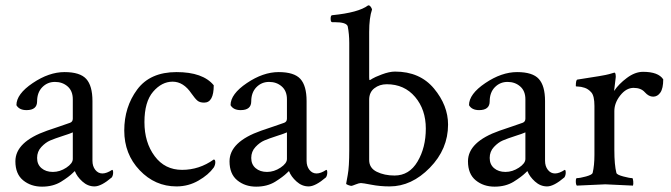

<svg xmlns="http://www.w3.org/2000/svg" viewBox="-20 -698 2533 725"><path d="M329.1 -316.4V-90.8Q329.1 -70.3 339.8 -56.6Q350.6 -43 366.7 -43Q382.8 -43 403.3 -56.6Q407.2 -56.6 407.2 -46.4Q407.2 -36.1 402.3 -28.3Q362.3 5.9 336.9 5.9Q311.5 5.9 291 -12.7Q270.5 -31.2 262.7 -51.8Q261.7 -51.8 255.4 -45.4Q240.2 -30.3 210.4 -11.7Q180.2 6.8 138.7 6.8Q96.7 6.8 67.4 -17.1Q38.1 -41 38.1 -88.9Q38.1 -162.6 157.7 -204.6Q175.8 -210.9 205.1 -220.7Q234.4 -230.5 244.6 -234.4Q254.9 -238.3 254.9 -250V-323.2Q254.9 -354.5 235.4 -371.6Q215.8 -388.7 187.5 -388.7Q159.2 -388.7 139.6 -368.7Q120.1 -348.6 120.1 -315.4Q120.1 -282.2 80.1 -282.2Q52.7 -282.2 42 -300.8Q42 -342.8 103.5 -384.3Q165 -425.8 223.6 -425.8Q282.2 -425.8 305.7 -399.9Q329.1 -374 329.1 -316.4ZM254.9 -97.7V-198.2Q247.1 -194.3 216.8 -184.6Q186.5 -174.8 169.4 -167.5Q152.3 -160.2 136.2 -143.1Q120.1 -126 120.1 -101.6Q120.1 -77.1 136.7 -63Q153.3 -48.8 179.7 -48.8Q206.1 -48.8 230.5 -64.9Q254.9 -81.1 254.9 -97.7Z M787.1 -95.7Q793 -95.7 793 -85.4Q793 -75.2 787.1 -65.4Q767.6 -38.1 729.5 -16.1Q691.4 5.9 646.5 5.9Q565.4 5.9 507.3 -55.2Q449.2 -116.2 449.2 -205.1Q449.2 -293.9 498 -359.9Q546.9 -425.8 646.5 -425.8Q746.1 -425.8 787.1 -376Q787.1 -310.5 751 -310.5Q734.4 -310.5 725.6 -317.9Q716.8 -325.2 703.1 -344.7Q672.9 -389.6 631.8 -389.6Q590.8 -389.6 558.1 -351.6Q525.4 -313.5 525.4 -236.8Q525.4 -160.2 564 -108.4Q602.5 -56.6 667.5 -56.6Q732.4 -56.6 787.1 -95.7Z M1137.7 -316.4V-90.8Q1137.7 -70.3 1148.4 -56.6Q1159.2 -43 1175.3 -43Q1191.4 -43 1211.9 -56.6Q1215.8 -56.6 1215.8 -46.4Q1215.8 -36.1 1210.9 -28.3Q1170.9 5.9 1145.5 5.9Q1120.1 5.9 1099.6 -12.7Q1079.1 -31.2 1071.3 -51.8Q1070.3 -51.8 1064 -45.4Q1048.8 -30.3 1019 -11.7Q988.8 6.8 947.3 6.8Q905.3 6.8 876 -17.1Q846.7 -41 846.7 -88.9Q846.7 -162.6 966.3 -204.6Q984.4 -210.9 1013.7 -220.7Q1043 -230.5 1053.2 -234.4Q1063.5 -238.3 1063.5 -250V-323.2Q1063.5 -354.5 1043.9 -371.6Q1024.4 -388.7 996.1 -388.7Q967.8 -388.7 948.2 -368.7Q928.7 -348.6 928.7 -315.4Q928.7 -282.2 888.7 -282.2Q861.3 -282.2 850.6 -300.8Q850.6 -342.8 912.1 -384.3Q973.6 -425.8 1032.2 -425.8Q1090.8 -425.8 1114.3 -399.9Q1137.7 -374 1137.7 -316.4ZM1063.5 -97.7V-198.2Q1055.7 -194.3 1025.4 -184.6Q995.1 -174.8 978 -167.5Q960.9 -160.2 944.8 -143.1Q928.7 -126 928.7 -101.6Q928.7 -77.1 945.3 -63Q961.9 -48.8 988.3 -48.8Q1014.6 -48.8 1039.1 -64.9Q1063.5 -81.1 1063.5 -97.7Z M1440.4 -379.9Q1413.1 -379.9 1393.6 -364.7Q1374 -349.6 1374 -321.3V-93.8Q1374 -63.5 1402.8 -49.3Q1431.6 -35.2 1469.7 -35.2Q1525.4 -35.2 1556.6 -87.9Q1587.9 -140.6 1587.9 -212.4Q1587.9 -284.2 1547.4 -332Q1506.8 -379.9 1440.4 -379.9ZM1372.1 -677.7Q1376 -677.7 1379.9 -672.4Q1383.8 -667 1384.8 -662.1Q1374 -630.9 1374 -577.1V-406.2Q1374 -395.5 1376 -395.5Q1377.9 -395.5 1385.7 -400.9Q1393.6 -406.2 1421.9 -417Q1450.2 -427.7 1471.7 -427.7Q1565.4 -427.7 1618.7 -363.8Q1671.9 -299.8 1671.9 -227.5Q1671.9 -134.8 1603 -64.5Q1534.2 5.9 1451.2 5.9Q1415 5.9 1382.3 -0.5Q1349.6 -6.8 1342.8 -6.8Q1335.9 -6.8 1322.8 -1.5Q1309.6 3.9 1306.6 3.9Q1303.7 3.9 1295.4 1Q1287.1 -2 1287.1 -4.4Q1287.1 -6.8 1293 -37.1Q1298.8 -67.4 1298.8 -131.8V-536.1Q1298.8 -569.3 1293 -598.6Q1288.1 -614.3 1243.2 -614.3H1234.4Q1228.5 -614.3 1228.5 -627.4Q1228.5 -640.6 1234.4 -640.6Q1334 -650.4 1370.1 -677.7Z M2038.1 -316.4V-90.8Q2038.1 -70.3 2048.8 -56.6Q2059.6 -43 2075.7 -43Q2091.8 -43 2112.3 -56.6Q2116.2 -56.6 2116.2 -46.4Q2116.2 -36.1 2111.3 -28.3Q2071.3 5.9 2045.9 5.9Q2020.5 5.9 2000 -12.7Q1979.5 -31.2 1971.7 -51.8Q1970.7 -51.8 1964.4 -45.4Q1949.2 -30.3 1919.4 -11.7Q1889.2 6.8 1847.7 6.8Q1805.7 6.8 1776.4 -17.1Q1747.1 -41 1747.1 -88.9Q1747.1 -162.6 1866.7 -204.6Q1884.8 -210.9 1914.1 -220.7Q1943.4 -230.5 1953.6 -234.4Q1963.9 -238.3 1963.9 -250V-323.2Q1963.9 -354.5 1944.3 -371.6Q1924.8 -388.7 1896.5 -388.7Q1868.2 -388.7 1848.6 -368.7Q1829.1 -348.6 1829.1 -315.4Q1829.1 -282.2 1789.1 -282.2Q1761.7 -282.2 1751 -300.8Q1751 -342.8 1812.5 -384.3Q1874 -425.8 1932.6 -425.8Q1991.2 -425.8 2014.6 -399.9Q2038.1 -374 2038.1 -316.4ZM1963.9 -97.7V-198.2Q1956.1 -194.3 1925.8 -184.6Q1895.5 -174.8 1878.4 -167.5Q1861.3 -160.2 1845.2 -143.1Q1829.1 -126 1829.1 -101.6Q1829.1 -77.1 1845.7 -63Q1862.3 -48.8 1888.7 -48.8Q1915 -48.8 1939.5 -64.9Q1963.9 -81.1 1963.9 -97.7Z M2408.2 -426.8Q2465.8 -426.8 2484.4 -398.4Q2484.4 -364.3 2473.6 -348.6Q2462.9 -333 2446.3 -333Q2429.7 -333 2415 -349.6Q2400.4 -366.2 2372.6 -366.2Q2344.7 -366.2 2322.3 -337.9Q2299.8 -309.6 2299.8 -278.3V-131.8Q2299.8 -75.2 2307.6 -44.9Q2309.6 -38.1 2333.5 -31.7Q2357.4 -25.4 2367.2 -25.4Q2370.1 -25.4 2371.1 -13.7Q2372.1 -2 2370.1 2.9Q2272.5 -2 2265.6 -2Q2258.8 -2 2158.2 2.9Q2154.3 -1 2154.3 -13.2Q2154.3 -25.4 2158.2 -25.4Q2169.9 -25.4 2192.9 -31.7Q2215.8 -38.1 2217.8 -44.9Q2224.6 -73.2 2224.6 -113.3V-297.9Q2224.6 -335.9 2212.9 -349.1Q2201.2 -362.3 2187 -366.7Q2172.9 -371.1 2163.6 -371.1Q2154.3 -371.1 2154.3 -373Q2154.3 -396.5 2160.2 -397.5Q2263.7 -413.1 2279.8 -418Q2295.9 -422.9 2299.8 -423.8Q2303.7 -423.8 2304.7 -415.5Q2305.7 -407.2 2304.7 -403.3L2298.8 -354.5Q2316.4 -380.9 2347.2 -403.8Q2377.9 -426.8 2408.2 -426.8Z"/></svg>

Font: CrimsonText-Roman
Style: Roman
Weight: 400
Version: Version 0.13